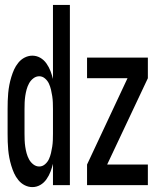

<svg xmlns="http://www.w3.org/2000/svg" viewBox="-20 -755 640 783"><path d="M112 8Q96 8 81 0.5Q66 -7 55 -20.5Q44 -34 37.5 -48.5Q31 -63 26 -79.5Q21 -96 18 -112Q15 -128 13.5 -144Q12 -160 11.5 -176.5Q11 -193 11 -210V-310Q11 -327 11.5 -343.5Q12 -360 13.5 -376Q15 -392 18 -408Q21 -424 26 -440.5Q31 -457 37.5 -471.5Q44 -486 55 -499.5Q66 -513 81 -520.5Q96 -528 112 -528Q129 -528 144 -519.5Q159 -511 169.5 -496Q180 -481 186 -465Q192 -449 196 -433V-735H265V0H196V-87Q192 -71 186 -55Q180 -39 169.5 -24Q159 -9 144 -0.5Q129 8 112 8ZM140 -76Q153 -76 163.5 -85Q174 -94 179.5 -106Q185 -118 188 -131Q191 -144 193 -157Q195 -170 195.5 -183.5Q196 -197 196 -210V-310Q196 -323 195.5 -336.5Q195 -350 193 -363Q191 -376 188 -389Q185 -402 179.5 -414Q174 -426 163.5 -435Q153 -444 140 -444Q127 -444 116 -435.5Q105 -427 98.5 -415Q92 -403 88.5 -390Q85 -377 83 -363.5Q81 -350 80.5 -336.5Q80 -323 80 -310V-210Q80 -197 80.5 -183.5Q81 -170 83 -156.5Q85 -143 88.5 -130Q92 -117 98.5 -105Q105 -93 116 -84.5Q127 -76 140 -76ZM335 0V-84L500 -436H335V-520H583V-436L417 -84H583V0Z"/></svg>

Font: Iosevka Fixed Medium Extended
Style: Regular
Weight: 500
Width: 7
Monospace: yes
Designer: Belleve Invis
Foundry: Belleve Invis
Version: Version 24.1.1; ttfautohint (v1.8.4)